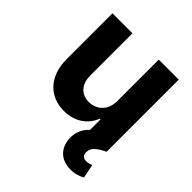

<svg xmlns="http://www.w3.org/2000/svg" viewBox="-202 -684 1026 1026"><g transform="rotate(45 311.0 -170.5)"><path d="M410.2 -232.2C410.5 -159.1 360.4 -120.7 306.1 -120.7C248.9 -120.7 212 -160.9 211.6 -225.1V-545.5H60.4V-198.2C60.7 -70.7 135.3 7.1 245 7.1C327.1 7.1 386 -35.2 410.5 -99.1H416.2V-20.2C378.2 12.8 364 63.6 373.2 110.1C384.2 170.1 429.3 203.8 492.2 203.8C528.4 203.8 555.8 192.5 573.2 182.5L557.5 104.4C547.9 107.6 536.2 112.9 520.2 112.9C497.5 112.9 485.4 100.1 485.8 77.4C485.4 43.3 516.7 21 561.4 0V-545.5H410.2Z"/></g></svg>

Font: Karasuma Gothic
Style: Bold
Weight: 700
Designer: Rasmus Andersson / Ryoko Nishizuka
Foundry: Genbu
Version: Version 1.00